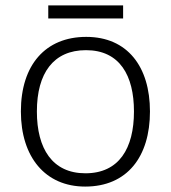

<svg xmlns="http://www.w3.org/2000/svg" viewBox="-20 -678 630 708"><path d="M434 -658H158V-610H434ZM533 -267C533 -432 450 -542 298 -542C148 -542 57 -439 57 -267C57 -99 147 10 294 10C449 10 533 -100 533 -267ZM116 -267C116 -408 177 -493 297 -493C422 -493 474 -399 474 -267C474 -131 419 -39 295 -39C173 -39 116 -130 116 -267Z"/></svg>

Font: Noto Sans Sinhala UI Light
Style: Regular
Weight: 300
Designer: Jelle Bosma - Monotype Design Team
Foundry: Monotype Imaging Inc.
Version: Version 2.006